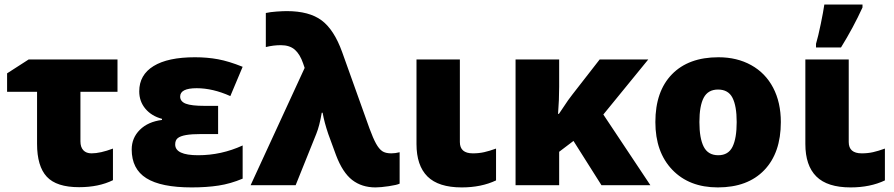

<svg xmlns="http://www.w3.org/2000/svg" viewBox="-20 -815 3935 845"><path d="M334 -411.1V-192.9Q334 -167.5 346.7 -153.8Q359.4 -140.1 382.8 -140.1Q421.4 -140.1 477.1 -161.1V-22Q414.6 8.8 328.1 8.8Q228.5 8.8 185.8 -37.4Q143.1 -83.5 143.1 -182.1V-411.1H11.2V-492.2L106 -553.2H497.1V-411.1Z M939.9 -349.1V-225.1H867.7Q823.7 -225.1 798.8 -220.7Q773.9 -216.3 762.5 -207.3Q751 -198.2 751 -179.2Q751 -131.8 852.1 -131.8Q954.1 -131.8 1047.9 -174.8V-28.8Q994.6 -6.3 941.9 1.7Q889.2 9.8 823.7 9.8Q688.5 9.8 624 -30.8Q559.6 -71.3 559.6 -157.2Q559.6 -208 595.5 -243.7Q631.3 -279.3 692.9 -287.1V-292Q647 -304.2 619.9 -336.4Q592.8 -368.7 592.8 -413.1Q592.8 -485.4 655.8 -524.2Q718.8 -563 837.9 -563Q892.1 -563 939.7 -554.2Q987.3 -545.4 1047.9 -521L993.7 -392.1Q916.5 -426.8 845.7 -426.8Q772.9 -426.8 772.9 -390.1Q772.9 -368.2 797.9 -358.6Q822.8 -349.1 879.9 -349.1Z M1083 0 1320.8 -516.1 1314 -536.1Q1300.3 -576.2 1277.6 -596.2Q1254.9 -616.2 1215.8 -616.2Q1183.1 -616.2 1149.9 -607.9V-757.8Q1169.4 -762.2 1197.8 -764.2Q1226.1 -766.1 1242.2 -766.1Q1340.8 -766.1 1395.5 -725.3Q1450.2 -684.6 1485.8 -585.9L1606 -250Q1622.1 -206.1 1635 -182.9Q1647.9 -159.7 1662.1 -149.9Q1676.3 -140.1 1702.1 -140.1Q1720.2 -140.1 1738.8 -145V-6.8Q1727.5 -1 1691.2 4.4Q1654.8 9.8 1632.8 9.8Q1572.3 9.8 1530 -22.9Q1487.8 -55.7 1459 -131.8L1424.8 -225.1Q1407.2 -276.9 1399.9 -318.8H1396Q1386.2 -260.7 1372.1 -226.1L1281.2 0Z M2003.9 -553.2V-189.9Q2003.9 -140.1 2061 -140.1Q2087.9 -140.1 2110.8 -145.3Q2133.8 -150.4 2163.1 -161.1V-21Q2098.1 9.8 2012.2 9.8Q1909.7 9.8 1861.3 -38.3Q1813 -86.4 1813 -181.2V-553.2Z M2635.3 -311 2842.3 0H2627L2503.9 -194.8L2440.9 -147V0H2249V-553.2H2440.9V-433.1Q2440.9 -376 2436 -314H2439.9Q2449.2 -326.7 2463.9 -349.6Q2478.5 -372.6 2499 -398.9L2619.1 -553.2H2833Z M3416.5 -277.8Q3416.5 -142.1 3343.5 -66.2Q3270.5 9.8 3139.2 9.8Q3013.2 9.8 2938.7 -67.9Q2864.3 -145.5 2864.3 -277.8Q2864.3 -413.1 2937.3 -488Q3010.3 -563 3142.1 -563Q3223.6 -563 3286.1 -528.3Q3348.6 -493.7 3382.6 -429Q3416.5 -364.3 3416.5 -277.8ZM3058.1 -277.8Q3058.1 -206.5 3077.1 -169.2Q3096.2 -131.8 3141.1 -131.8Q3185.5 -131.8 3203.9 -169.2Q3222.2 -206.5 3222.2 -277.8Q3222.2 -348.6 3203.6 -384.8Q3185.1 -420.9 3140.1 -420.9Q3096.2 -420.9 3077.1 -385Q3058.1 -349.1 3058.1 -277.8Z M3715.3 -553.2V-189.9Q3715.3 -140.1 3772.5 -140.1Q3799.3 -140.1 3822.3 -145.3Q3845.2 -150.4 3874.5 -161.1V-21Q3809.6 9.8 3723.6 9.8Q3621.1 9.8 3572.8 -38.3Q3524.4 -86.4 3524.4 -181.2V-553.2ZM3571.3 -622.1Q3581.1 -655.3 3592.3 -709.7Q3603.5 -764.2 3607.9 -794.9H3775.9V-782.2Q3735.8 -694.3 3681.2 -606H3571.3Z"/></svg>

Font: OpenSansExtrabold
Style: Regular
Weight: 800
Foundry: Ascender Corporation
Version: Version 1.10